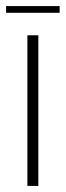

<svg xmlns="http://www.w3.org/2000/svg" viewBox="-30 -611 216 631"><path d="M60 0V-495H96V0ZM-10 -569V-591H166V-569Z"/></svg>

Font: Alumni Sans ExtraLight
Style: Regular
Weight: 250
Version: Version 1.018